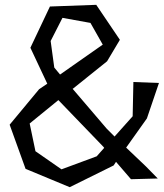

<svg xmlns="http://www.w3.org/2000/svg" viewBox="-20 -741 679 796"><path d="M585 -51 634 -1 523 2 461 -70 451 -55 269 35 86 -41 20 -224 142 -371 176 -394 106 -543 187 -714 379 -721 477 -576 424 -487 282 -373H281L422 -208L455 -175L530 -259L533 -401L639 -397L589 -250L503 -129ZM229 -432 406 -556 355 -646 239 -667 190 -571 205 -461ZM412 -128 409 -132 222 -326 103 -229 127 -114 235 -39 381 -93Z"/></svg>

Font: Underdog
Style: Regular
Weight: 400
Designer: Sergey Steblina
Foundry: Sergey Steblina, Jovanny Lemonad
Version: Version 1.001; ttfautohint (v0.9)